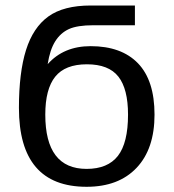

<svg xmlns="http://www.w3.org/2000/svg" viewBox="-20 -679 640 708"><path d="M549.8 -256.3Q549.8 -129.9 483.6 -60.1Q417.5 9.8 299.3 9.8Q49.8 9.8 49.8 -281.2Q49.8 -411.1 75.9 -494.4Q102.1 -577.6 158.2 -618.2Q214.4 -658.7 314.5 -658.7H477.5V-585.9H324.2Q265.1 -585.9 234.1 -571.8Q203.1 -557.6 183.6 -526.6Q164.1 -495.6 155.8 -442.4Q214.8 -508.8 314 -508.8Q427.7 -508.8 488.8 -445.6Q549.8 -382.3 549.8 -256.3ZM452.1 -256.3Q452.1 -351.1 416.5 -396.5Q380.9 -441.9 300.3 -441.9Q220.2 -441.9 183.6 -396.2Q147 -350.6 147 -256.3Q147 -56.2 299.3 -56.2Q377.4 -56.2 414.8 -104.2Q452.1 -152.3 452.1 -256.3Z"/></svg>

Font: Cousine
Style: Regular
Weight: 400
Monospace: yes
Designer: Steve Matteson
Foundry: Ascender Corporation
Version: Version 1.20